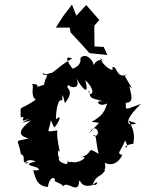

<svg xmlns="http://www.w3.org/2000/svg" viewBox="-20 -803 633 835"><path d="M76 -269 115 -279C43 -226 73 -209 105 -201C35 -184 60 -204 71 -132C99 -124 64 -88 105 -98C81 -75 86 -122 135 -101C68 -85 133 -82 149 -70C123 -77 180 -61 124 -62C133 -43 133 6 188 10C196 -36 217 -35 220 -19C206 -15 244 -9 255 7C273 -20 320 46 324 -13C330 -33 325 20 385 1C406 6 413 -26 382 2C399 -44 414 -29 437 -61C415 -88 445 -37 436 -95C487 -68 521 -138 508 -130C486 -137 506 -145 524 -192C555 -141 489 -167 560 -178C560 -187 574 -229 538 -278L573 -267C532 -250 512 -274 593 -351C519 -325 528 -321 527 -356C563 -357 552 -386 542 -430C526 -452 496 -461 554 -419C533 -458 510 -483 532 -478C482 -459 489 -525 468 -509C481 -483 425 -516 416 -551C453 -513 416 -570 387 -520C384 -547 348 -575 330 -550C334 -507 286 -505 296 -503C275 -532 256 -563 294 -549C235 -516 205 -477 198 -486C171 -468 166 -496 166 -480C199 -469 183 -489 171 -434C108 -414 174 -436 119 -438C131 -427 109 -394 135 -369C61 -317 69 -354 70 -292C105 -304 46 -261 110 -288ZM411 -269 368 -224C399 -281 426 -202 385 -213C400 -227 396 -184 409 -134C350 -169 395 -139 330 -118C367 -129 340 -96 293 -96C283 -115 292 -75 303 -98C244 -95 294 -119 269 -89C219 -101 240 -125 240 -115C228 -118 231 -164 240 -142C227 -206 228 -220 229 -236C170 -227 195 -228 201 -280L216 -248C234 -267 254 -311 223 -284C223 -307 229 -380 251 -366C250 -411 256 -380 262 -354C313 -417 256 -418 278 -433C291 -419 334 -416 311 -463C352 -396 366 -399 351 -455C416 -390 356 -380 367 -411C373 -365 378 -381 433 -360C388 -374 406 -333 446 -353C435 -317 424 -298 378 -273ZM431 -599 391 -601 390 -691 412 -716 355 -781 312 -735 293 -783 255 -733 223 -683H283L287 -662C315 -633 342 -602 369 -572L447 -564Z"/></svg>

Font: Asimov Aggro
Style: CondIt
Weight: 500
Designer: Google
Version: Version 2.000980; 2014